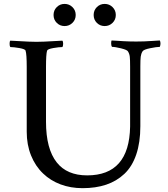

<svg xmlns="http://www.w3.org/2000/svg" viewBox="-20 -958 859 982"><path d="M32.7 -750Q44.4 -749.5 75 -747.8Q105.5 -746.1 126 -745.1Q146.5 -744.1 166.5 -744.1Q186.5 -744.1 207 -745.1Q227.5 -746.1 257.3 -747.8Q287.1 -749.5 298.8 -750Q303.2 -745.6 303 -733.6Q302.7 -721.7 298.8 -717.3Q281.7 -717.3 252.4 -712.2Q223.1 -707 220.7 -698.7Q215.3 -680.7 215.3 -615.2V-335.4Q215.3 -196.3 270.5 -127Q322.8 -61 425.8 -61Q641.1 -61 645.5 -310.5V-617.2Q645.5 -652.8 643.8 -668Q642.1 -683.1 634.3 -695.3Q629.9 -703.1 599.4 -710.7Q568.8 -718.3 552.7 -718.3Q548.8 -723.6 548.6 -735.1Q548.3 -746.6 550.8 -751Q563.5 -750.5 581.8 -749.3Q600.1 -748 612.1 -747.3Q624 -746.6 641.4 -746.1Q658.7 -745.6 676.3 -745.6Q699.2 -745.6 717 -746.3Q734.9 -747.1 756.6 -748.5Q778.3 -750 797.4 -751Q800.3 -746.1 800.8 -737.1Q801.3 -728 797.4 -718.3Q781.7 -718.3 748 -711.4Q714.4 -704.6 709 -695.3Q701.7 -683.6 699.7 -668.2Q697.8 -652.8 697.8 -618.7V-312.5Q697.8 -229.5 676.8 -167.7Q655.8 -106 616 -68.6Q576.2 -31.2 522.9 -13.4Q469.7 4.4 402.3 4.4Q341.3 4.4 289.8 -14.9Q238.3 -34.2 200.7 -70.3Q160.6 -108.4 138.7 -163.1Q116.7 -217.8 116.7 -284.2V-615.2Q116.7 -680.7 110.8 -698.7Q108.9 -707 79.3 -712.2Q49.8 -717.3 32.7 -717.3Q29.3 -721.7 29.1 -733.6Q28.8 -745.6 32.7 -750ZM270.3 -841.1Q253.9 -857.4 253.9 -881.3Q253.9 -905.3 270.3 -921.6Q286.6 -938 310.3 -938Q334 -938 350.6 -921.6Q367.2 -905.3 367.2 -881.3Q367.2 -857.4 350.6 -841.1Q334 -824.7 310.3 -824.7Q286.6 -824.7 270.3 -841.1ZM475.3 -841.1Q459 -857.4 459 -881.3Q459 -905.3 475.3 -921.6Q491.7 -938 515.4 -938Q539.1 -938 555.7 -921.6Q572.3 -905.3 572.3 -881.3Q572.3 -857.4 555.7 -841.1Q539.1 -824.7 515.4 -824.7Q491.7 -824.7 475.3 -841.1Z"/></svg>

Font: Crimson
Style: Regular
Weight: 400
Version: Version 0.8